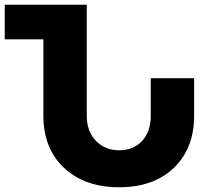

<svg xmlns="http://www.w3.org/2000/svg" viewBox="-21 -777 892 810"><path d="M615 -447H798V-289Q798 -151 712.5 -69Q627 13 482 13Q336 13 249 -69Q162 -151 162 -289V-611H-1V-757H345V-289Q345 -223 383.5 -183Q422 -143 482 -143Q542 -143 578.5 -182.5Q615 -222 615 -289Z"/></svg>

Font: Montserrat arm
Style: Bold
Weight: 700
Designer: Julieta Ulanovsky
Foundry: Julieta Ulanovsky
Version: Version 6.000;PS 006.000;hotconv 1.0.88;makeotf.lib2.5.64775